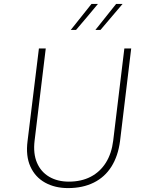

<svg xmlns="http://www.w3.org/2000/svg" viewBox="-20 -954 746 982"><path d="M157 -235Q149 -169 169 -122Q189 -75 231.5 -50Q274 -25 332 -25Q396 -25 444 -50Q492 -75 521.5 -122Q551 -169 559 -235L616 -706H651L594 -233Q584 -156 550 -102Q516 -48 459.5 -20Q403 8 328 8Q261 8 210.5 -20Q160 -48 135.5 -102Q111 -156 121 -233L179 -706H214ZM481 -934Q454 -901 425.5 -867.5Q397 -834 369 -801H342Q368 -834 395 -867.5Q422 -901 448 -934ZM607 -934Q579 -901 550.5 -867.5Q522 -834 494 -801H468Q494 -834 521 -867.5Q548 -901 574 -934Z"/></svg>

Font: Josefin Sans ExtraLight
Style: Italic
Weight: 250
Italic angle: -7°
Designer: Santiago Orozco
Foundry: Typemade
Version: Version 2.000